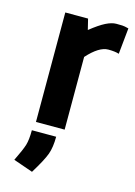

<svg xmlns="http://www.w3.org/2000/svg" viewBox="-112 -570 596 847"><g transform="rotate(15 185.5 -146.5)"><path d="M212 -332V0H81V-500H185L197 -451Q237 -483 264 -496.5Q291 -510 311.5 -510Q332 -510 339 -509.5Q346 -509 351 -508Q356 -507 368 -504L356 -385Q338 -391 307 -391Q265 -391 212 -332ZM184 40Q184 88 172.5 120Q161 152 121 217L32 186Q58 133 65.5 108.5Q73 84 73 40Z"/></g></svg>

Font: Gudea
Style: Bold
Weight: 700
Designer: Agustina Mingote
Foundry: Agustina Mingote
Version: Version 1.002